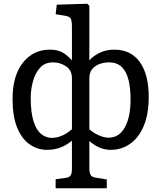

<svg xmlns="http://www.w3.org/2000/svg" viewBox="-20 -786 861 1025"><path d="M277 219V171L335 163Q352 160 358 148.5Q364 137 364 116V-35Q306 14 232 14Q180 14 138 -15.5Q96 -45 71.5 -105Q47 -165 47 -258Q47 -381 102 -451Q157 -521 246 -521Q289 -521 316 -504.5Q343 -488 364 -464V-643Q364 -675 357.5 -687Q351 -699 321 -703L277 -710L283 -761L446 -766L457 -755V-463Q472 -483 508 -502Q544 -521 590 -521Q679 -521 726.5 -454.5Q774 -388 774 -269Q774 -177 747.5 -114Q721 -51 675 -18.5Q629 14 570 14Q542 14 514 3Q486 -8 457 -33V113Q457 137 464 148Q471 159 489 162L550 172V219ZM256 -50Q311 -50 364 -96V-369Q364 -411 332.5 -432Q301 -453 263 -453Q219 -453 193 -423.5Q167 -394 155.5 -350.5Q144 -307 144 -264Q144 -184 159.5 -137Q175 -90 200.5 -70Q226 -50 256 -50ZM560 -51Q616 -51 646.5 -106Q677 -161 677 -255Q677 -313 666.5 -357.5Q656 -402 631 -427.5Q606 -453 561 -453Q536 -453 512 -444.5Q488 -436 472.5 -417.5Q457 -399 457 -370V-96Q481 -75 509 -63Q537 -51 560 -51Z"/></svg>

Font: Literata 12pt
Style: Regular
Weight: 400
Designer: Latin by Veronika Burian and Jose Scaglione. Greek by Irene Vlachou. Cyrillic by Vera Evstafieva.
Foundry: TypeTogether
Version: Version 3.002